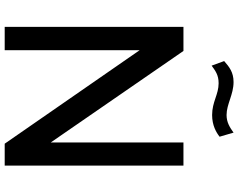

<svg xmlns="http://www.w3.org/2000/svg" viewBox="-116 -874 990 797"><g transform="rotate(90 378.5 -475.0)"><path d="M571 -742V-191L191 -742H91V0H188V-560L576 0H667V-742ZM547 -892 530 -950C509 -935 488 -921 457 -921C412 -921 372 -950 320 -950C279 -950 257 -932 233 -911L252 -859C273 -874 290 -888 325 -888C372 -888 402 -861 457 -861C500 -861 529 -878 547 -892Z"/></g></svg>

Font: Bisquit Text
Style: Regular
Weight: 400
Version: Version 1.004;Glyphs 3.2.3 (3260)